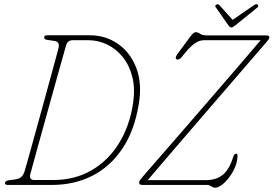

<svg xmlns="http://www.w3.org/2000/svg" viewBox="-20 -865 1280 898"><path d="M3.5 -9Q3.5 -19.5 22 -22L52 -26Q68.5 -28.5 78.8 -36.8Q89 -45 95 -64Q96.5 -69 105.5 -100.5Q114.5 -132 128 -181Q141.5 -230 157.5 -287.8Q173.5 -345.5 189.5 -403.8Q205.5 -462 219.2 -512.8Q233 -563.5 242.5 -598Q252 -632.5 254 -642Q260.5 -669.5 234.5 -673.5L201 -678.5Q186.5 -680.5 186.5 -690.5Q186.5 -700 201.5 -700H399.5Q474.5 -700 532.2 -659.5Q590 -619 617.5 -547.2Q645 -475.5 629.5 -380.5Q609.5 -255.5 553 -170.8Q496.5 -86 412 -43Q327.5 0 222.5 0H15Q3.5 0 3.5 -9ZM228.5 -23Q329 -23 407.2 -68Q485.5 -113 536 -194.2Q586.5 -275.5 602.5 -383Q612.5 -450.5 599 -504.8Q585.5 -559 554.8 -597.5Q524 -636 481.8 -656.5Q439.5 -677 392.5 -677H320.5Q296 -677 289.5 -654Q287 -646.5 277.5 -612Q268 -577.5 253.2 -525.5Q238.5 -473.5 221.8 -412.8Q205 -352 188 -291.2Q171 -230.5 156.8 -178.5Q142.5 -126.5 133 -91.8Q123.5 -57 121.5 -49.5Q115 -23 142 -23ZM950 0H647Q631 0 631 -10Q631 -17 633.8 -21Q636.5 -25 642 -32Q650 -41.5 680.2 -76.2Q710.5 -111 755.2 -162.5Q800 -214 852.8 -274.8Q905.5 -335.5 959.2 -397.8Q1013 -460 1061.5 -516.2Q1110 -572.5 1146.2 -614.8Q1182.5 -657 1199 -677H935Q911 -677 887.2 -659.5Q863.5 -642 830 -598Q825 -591.5 818.2 -588.2Q811.5 -585 806.5 -587.5Q796 -593.5 810 -612.5L871 -695Q885.5 -714.5 895 -714.5Q905.5 -714.5 916 -707Q926.5 -699.5 948 -699.5H1225Q1240.5 -699.5 1239.5 -689Q1239.5 -683 1227.5 -669.5Q1214.5 -654.5 1181.8 -616.5Q1149 -578.5 1103.5 -525.8Q1058 -473 1005.8 -412.5Q953.5 -352 901 -291Q848.5 -230 802 -175.8Q755.5 -121.5 721 -81.2Q686.5 -41 671 -22.5H944.5Q989.5 -22.5 1020.8 -46.5Q1052 -70.5 1071 -132Q1075.5 -146 1083.5 -146Q1091 -146 1091 -135.5Q1090 -101 1071.8 -66.8Q1053.5 -32.5 1029 -9.8Q1004.5 13 985.5 13Q977.5 13 968 6.5Q958.5 0 950 0ZM1079.5 -745.5Q1068 -736.5 1063 -736.5Q1056 -736.5 1049 -745.5L989 -831Q983.5 -839 992 -843.5Q1000 -848 1007 -840L1068 -772L1166.5 -840Q1179 -848.5 1185.5 -843.5Q1188 -841.5 1187.8 -837.5Q1187.5 -833.5 1185 -831Z"/></svg>

Font: Fraunces144ptSuperSoftThinItalic
Style: Italic
Weight: 100
Italic angle: -16°
Version: Version 1.000;[0bf87f6ff]